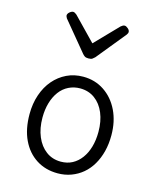

<svg xmlns="http://www.w3.org/2000/svg" viewBox="-126 -928 841 1033"><g transform="rotate(15 294.5 -411.5)"><path d="M295 19Q227 19 175.5 -14Q124 -47 95.5 -107Q67 -167 67 -250Q67 -309 84 -358.5Q101 -408 131.5 -443.5Q162 -479 203.5 -499Q245 -519 295 -519Q361 -519 412.5 -484.5Q464 -450 493 -390Q522 -330 522 -253Q522 -205 511.5 -163.5Q501 -122 481 -88Q461 -54 433 -30.5Q405 -7 370 6Q335 19 295 19ZM295 -46Q331 -46 359 -61Q387 -76 407.5 -103.5Q428 -131 439 -169Q450 -207 450 -253Q450 -312 431 -357.5Q412 -403 377 -428.5Q342 -454 295 -454Q261 -454 231.5 -439.5Q202 -425 181.5 -397.5Q161 -370 150 -332.5Q139 -295 139 -250Q139 -190 158.5 -144Q178 -98 213 -72Q248 -46 295 -46ZM439 -842Q447 -842 457.5 -833Q468 -824 468 -814Q468 -811 467 -808Q466 -805 462 -799L330 -637Q324 -631 317 -626Q310 -621 295 -621Q281 -621 274 -626Q267 -631 262 -637L128 -799Q125 -805 123.5 -808Q122 -811 122 -814Q122 -824 132.5 -833Q143 -842 152 -842Q157 -842 162 -839Q167 -836 172 -832L295 -705L418 -832Q423 -836 428 -839Q433 -842 439 -842Z"/></g></svg>

Font: Playwrite GB S Light
Style: Regular
Weight: 300
Designer: Veronika Burian, José Scaglione
Foundry: TypeTogether
Version: Version 1.002